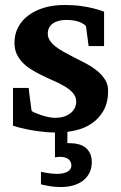

<svg xmlns="http://www.w3.org/2000/svg" viewBox="-20 -520 485 771"><path d="M348.6 130.9Q348.6 155.3 339.4 173.8Q330.1 192.4 313.7 205.1Q297.4 217.8 274.7 224.4Q252 231 225.6 231Q210 231 195.3 229.5Q180.7 228 169.4 225.6Q156.2 223.6 144.5 220.2V169.9Q155.8 172.4 167 174.3Q176.8 175.8 187.5 177Q198.2 178.2 207.5 178.2Q217.3 178.2 227.8 176.8Q238.3 175.3 246.8 171.6Q255.4 168 261 161.1Q266.6 154.3 266.6 144Q266.6 135.3 262.9 128.7Q259.3 122.1 253.2 117.9Q247.1 113.8 239.3 111.8Q231.4 109.9 222.7 109.9Q219.7 109.9 216.1 110.1Q212.4 110.4 209 110.8Q205.1 111.3 200.7 111.8V12.2Q168.5 11.7 140.6 7.8Q108.9 3.9 84.5 -1.5Q56.2 -7.3 32.2 -15.1V-167H95.2Q96.2 -156.7 98.1 -141.1Q100.1 -125.5 102.1 -110.8Q104 -93.8 106.9 -75.2Q107.9 -72.8 118.2 -68.1Q128.4 -63.5 142.6 -58.6Q156.7 -53.7 172.4 -50.3Q188 -46.9 200.2 -46.9Q225.6 -46.9 242.2 -53.7Q258.8 -60.5 268.6 -70.3Q278.3 -80.1 282.2 -91.1Q286.1 -102.1 286.1 -110.8Q286.1 -131.3 273.2 -146.2Q260.3 -161.1 239.7 -173.3Q219.2 -185.5 193.6 -196.5Q168 -207.5 143.1 -220.2Q122.1 -230.5 103 -242.7Q84 -254.9 69.6 -270Q55.2 -285.2 46.6 -304.2Q38.1 -323.2 38.1 -348.1Q38.1 -382.8 53 -410.9Q67.9 -439 94.7 -458.7Q121.6 -478.5 158.2 -489.3Q194.8 -500 238.8 -500Q275.9 -500 305.4 -495.8Q335 -491.7 355.5 -486.3Q379.4 -480.5 397.9 -473.1V-335H335.9L325.2 -415Q315.4 -426.3 294.9 -433.1Q274.4 -439.9 247.1 -439.9Q211.9 -439.9 191.9 -425.5Q171.9 -411.1 171.9 -384.8Q171.9 -370.1 180.2 -357.4Q188.5 -344.7 202.6 -333.5Q216.8 -322.3 234.9 -312.3Q252.9 -302.2 272.9 -292Q297.9 -279.3 323.2 -266.1Q348.6 -252.9 368.7 -236.8Q388.7 -220.7 401.4 -200.9Q414.1 -181.2 414.1 -155.8Q414.1 -108.4 396 -76.4Q377.9 -44.4 349.1 -24.7Q320.3 -4.9 283.7 3.4Q267.1 7.3 250.5 9.3V54.2Q252 54.7 253.9 54.7Q256.3 55.2 264.6 55.2Q281.7 55.2 297.1 59.6Q312.5 64 324 73.2Q335.4 82.5 342 96.9Q348.6 111.3 348.6 130.9Z"/></svg>

Font: Charis SIL
Style: Bold
Weight: 700
Foundry: SIL International
Version: Version 4.112